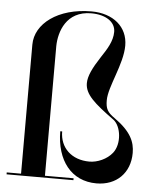

<svg xmlns="http://www.w3.org/2000/svg" viewBox="-52 -752 650 801"><g transform="rotate(5 273.5 -351.5)"><path d="M434 -272.5C402.5 -294.5 394.5 -309 394.5 -344.5C394.5 -402 451.5 -500 451.5 -578C451.5 -656 390.5 -708 299 -708C158.5 -708 65 -636 65 -548.5V-8H5V0H285V-8H165V-551.5C166 -610.5 193.5 -700 299 -700C360 -700 400.5 -672.5 400.5 -631C400.5 -591.5 377.5 -556.5 354 -521C322 -472 305.5 -437.5 305.5 -408C305.5 -361.5 345.5 -326.5 429 -266C462 -241.5 471 -167.5 440 -128.5C417.5 -100 378 -83 344.5 -83C270 -83 220.5 -130 220.5 -198.5H212.5C213 -76.5 276 5 381.5 5C465.5 5 521.5 -51 521.5 -134.5C521.5 -180.5 504 -223 434 -272.5Z"/></g></svg>

Font: Picaflor 48 pt
Style: Regular
Weight: 400
Designer: Ariel Martín Pérez
Foundry: Tunera Type Foundry
Version: Version 1.000;hotconv 1.0.109;makeotfexe 2.5.65596